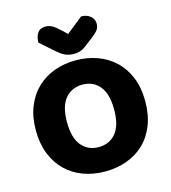

<svg xmlns="http://www.w3.org/2000/svg" viewBox="-125 -955 954 1073"><g transform="rotate(-15 351.5 -418.0)"><path d="M35 -304Q35 -382 59.5 -442Q84 -502 126.5 -542.5Q169 -583 226.5 -604Q284 -625 351 -625Q418 -625 475.5 -604Q533 -583 576 -542.5Q619 -502 643.5 -442Q668 -382 668 -304Q668 -226 644 -165.5Q620 -105 577.5 -64.5Q535 -24 477 -3Q419 18 351 18Q283 18 225 -3.5Q167 -25 125 -66Q83 -107 59 -167Q35 -227 35 -304ZM215 -304Q215 -213 252 -168Q289 -123 351 -123Q414 -123 451 -168Q488 -213 488 -304Q488 -394 451.5 -439Q415 -484 352 -484Q290 -484 252.5 -439.5Q215 -395 215 -304ZM349 -778 444 -854Q477 -854 497.5 -836.5Q518 -819 518 -793Q518 -773 508.5 -759Q499 -745 472 -724L417 -682Q405 -673 389 -667.5Q373 -662 353 -662Q326 -662 304.5 -671Q283 -680 257 -703L176 -774Q176 -808 190.5 -829.5Q205 -851 236 -851Q256 -851 273.5 -842Q291 -833 323 -803Z"/></g></svg>

Font: Baloo Thambi
Style: Regular
Weight: 400
Designer: Aadarsh Rajan and Ek Type
Foundry: Ek Type
Version: Version 1.443;PS 1.000;hotconv 16.6.51;makeotf.lib2.5.65220;